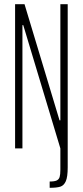

<svg xmlns="http://www.w3.org/2000/svg" viewBox="-20 -708 394 916"><path d="M268 101V0L91 -588H87V0H52V-688H97L264 -134H268V-688H303V91Q303 136 294 156.5Q285 177 268 182.5Q251 188 217 188V158Q240 158 250.5 153Q261 148 264.5 136.5Q268 125 268 101Z"/></svg>

Font: Saira Ultra Condensed Thin
Style: Regular
Weight: 100
Width: 1
Designer: Hector Gatti with collaboration of the Omnibus-Type team
Foundry: Omnibus-Type
Version: Version 1.001; ttfautohint (v1.8)